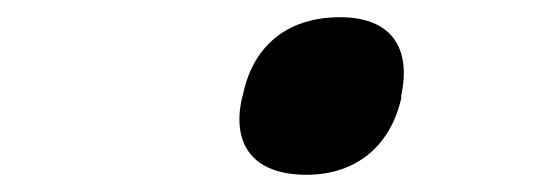

<svg xmlns="http://www.w3.org/2000/svg" viewBox="-20 -362 640 223"><path d="M262 -251 261 -248C249 -194 274 -159 336 -159C395 -159 434 -194 446 -248V-251C458 -307 434 -342 375 -342C312 -342 273 -307 262 -251Z"/></svg>

Font: LT Wave Mono Black
Style: Italic
Weight: 900
Designer: Daniel Lyons
Version: Version 2.5 (Glyphs App)